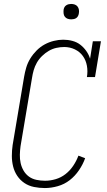

<svg xmlns="http://www.w3.org/2000/svg" viewBox="-20 -944 540 972"><path d="M207 8Q179 8 152 2.5Q125 -3 103.5 -17.5Q82 -32 67.5 -53.5Q53 -75 46.5 -101Q40 -127 40 -154.5Q40 -182 44 -210L102 -555Q106 -579 113 -602.5Q120 -626 133.5 -648Q147 -670 165.5 -688.5Q184 -707 206 -719Q228 -731 252.5 -737Q277 -743 300 -743Q324 -743 346.5 -737Q369 -731 386 -718Q403 -705 416 -687Q429 -669 436 -647L450 -735H491L461 -554H420Q425 -583 420 -611Q415 -639 399.5 -660.5Q384 -682 359 -694Q334 -706 305 -706Q285 -706 265 -701.5Q245 -697 227 -686.5Q209 -676 193 -660.5Q177 -645 166.5 -626.5Q156 -608 150.5 -588.5Q145 -569 142 -549L84 -204Q81 -182 80.5 -160.5Q80 -139 84.5 -118.5Q89 -98 99.5 -80Q110 -62 126.5 -50Q143 -38 164.5 -33.5Q186 -29 208 -29Q235 -29 262 -37Q289 -45 311.5 -62.5Q334 -80 350.5 -104.5Q367 -129 377 -156L411 -143Q400 -112 380 -82.5Q360 -53 333 -32Q306 -11 272.5 -1.5Q239 8 207 8ZM341 -846Q331 -846 322.5 -849Q314 -852 308.5 -859Q303 -866 302 -875.5Q301 -885 302 -895Q303 -901 306 -907Q309 -913 315 -917Q321 -921 327.5 -922.5Q334 -924 340 -924Q350 -924 358.5 -921Q367 -918 372.5 -911Q378 -904 379.5 -894.5Q381 -885 379 -875Q378 -869 375 -863Q372 -857 366.5 -853Q361 -849 354 -847.5Q347 -846 341 -846Z"/></svg>

Font: Iosevka Curly Slab Extralight
Style: Italic
Weight: 200
Italic angle: -9°
Monospace: yes
Designer: Belleve Invis
Foundry: Belleve Invis
Version: Version 22.1.2; ttfautohint (v1.8.4)